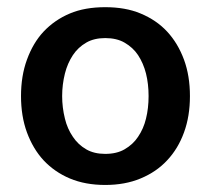

<svg xmlns="http://www.w3.org/2000/svg" viewBox="-20 -507 593 540"><path d="M375 -469.2Q419.9 -450.7 450.2 -418Q480.5 -385.3 497.6 -338.9Q514.2 -293.5 514.2 -236.8Q514.2 -180.2 497.6 -134.8Q481 -88.9 450.2 -56.2Q419.9 -23.4 375 -4.9Q331.5 13.2 275.9 13.2Q220.2 13.2 176.8 -4.9Q133.8 -22.9 102.5 -56.2Q72.8 -88.4 55.7 -134.8Q39.1 -180.2 39.1 -236.8Q39.1 -293.5 55.7 -338.9Q72.8 -386.2 102.5 -418Q133.8 -451.2 176.8 -469.2Q218.8 -486.8 275.9 -486.8Q333 -486.8 375 -469.2ZM275.9 -74.2Q308.1 -74.2 330.1 -86.9Q354 -100.6 368.2 -122.1Q383.8 -145 390.6 -173.3Q397.9 -202.6 397.9 -236.8Q397.9 -271 390.6 -300.3Q383.3 -329.1 368.2 -352.1Q354 -373.5 330.1 -387.2Q308.1 -399.9 275.9 -399.9Q244.6 -399.9 222.7 -387.2Q199.7 -374 185.1 -352.1Q169.9 -329.1 162.6 -300.3Q154.8 -269 154.8 -236.8Q154.8 -204.6 162.6 -173.3Q169.4 -145 185.1 -122.1Q199.7 -100.1 222.7 -86.9Q244.6 -74.2 275.9 -74.2Z"/></svg>

Font: Post Grotesk Medium
Style: Medium
Weight: 500
Version: Version 1.0